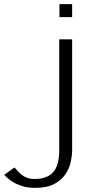

<svg xmlns="http://www.w3.org/2000/svg" viewBox="-211 -662 443 927"><path d="M-40.6 245Q-70.7 245 -94.1 239.1Q-117.6 233.1 -135.8 223.9Q-154 214.6 -167.6 203.4Q-181.3 192.1 -190.6 182.1L-140.9 146.5Q-130.5 159.1 -117.5 172.2Q-104.4 185.3 -86.2 193.8Q-67.9 202.2 -44.3 202.2Q16.6 202.2 45.8 169.2Q75 136.3 75 64.4V-472H137.3V64.4Q137.3 88.6 130.7 119.5Q124.1 150.4 105.2 178.9Q86.3 207.4 51 226.2Q15.8 245 -40.6 245ZM76 -579.3V-641.9H137.3V-579.3Z"/></svg>

Font: Panamera Thin
Style: Regular
Weight: 100
Designer: Bastien Sozeau
Foundry: NBR — Bastien Sozeau
Version: Version 3.003;gftools[0.9.33]